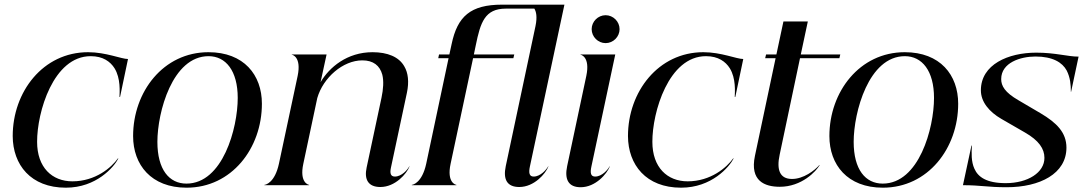

<svg xmlns="http://www.w3.org/2000/svg" viewBox="-20 -816 4781 846"><path d="M270 11C405 11 482 -80 501.5 -117.5L499.5 -118C471.5 -78.5 401 -17 299 -17C209.5 -17 143.5 -78 143.5 -191C143 -321.5 215 -568.5 379.5 -568.5C434 -568.5 466 -544.5 484.5 -515.5C512.5 -470.5 507 -410 506.5 -389H509L544 -556C514.5 -556 447 -586 368 -586C169.5 -586 36 -411.5 36 -216.5C36.5 -90 115.5 11 270 11Z M802 11C1001 11 1134 -163 1134 -359C1134 -486 1054.5 -586 898.5 -586C699.5 -586 566.5 -411.5 566.5 -216.5C566.5 -90 646 11 802 11ZM801.5 -7C725.5 -7 673.5 -68.5 673.5 -191C673.5 -321.5 739.5 -568.5 899 -568.5C975 -568.5 1027.5 -504 1027.5 -384.5C1027.5 -251 961.5 -7 801.5 -7Z M1291.5 -481.5 1209 -94.5C1191 -11 1150.5 -1.5 1145 -1.5V0H1342V-1.5C1339.5 -1.5 1298.5 -11 1316.5 -94.5L1378 -384C1404 -474 1491 -550 1576.5 -550C1625 -550 1653.5 -527 1664.5 -487C1671.5 -459 1669 -423.5 1661 -385.5L1595.5 -78C1584 -25 1602.5 8 1656 8C1721.5 8 1772 -50.5 1784.5 -82.5H1783C1776.5 -69 1750 -38 1720 -38C1700.5 -38 1697.5 -53.5 1702.5 -77L1773 -407.5C1783 -455 1778.5 -495 1761.5 -523.5C1738 -565.5 1687.5 -586 1621.5 -586C1509.5 -586 1431 -519.5 1392.5 -454L1419 -576H1265.5V-575C1268 -575 1309 -565.5 1291.5 -481.5Z M1965.5 -94.5 2064.5 -559.5H2242L2246 -576H2068L2076.5 -617C2097 -717 2116 -778 2209 -778H2334.5C2342.5 -765 2348 -742 2339.5 -701L2208.5 -84C2196 -25 2214.5 8 2268 8C2333.5 8 2384 -50.5 2396.5 -82.5H2395C2388 -69 2361.5 -38 2331.5 -38C2312.5 -38 2308.5 -53.5 2315 -83L2467 -795.5H2192C2053 -795.5 1995.5 -743.5 1970 -622L1960 -576H1914.5L1911 -559.5H1956.5L1858 -94.5C1840 -11 1799.5 -1.5 1794.5 -1.5V0H1991V-1.5C1988.5 -1.5 1947.5 -11 1965.5 -94.5Z M2563.5 -482 2479 -84C2466.5 -25 2485 9 2538.5 9C2604.5 9 2654.5 -50.5 2667 -82.5H2665.5C2659 -69 2632.5 -38 2602.5 -38C2583 -38 2579.5 -53.5 2586 -83L2691 -576H2537.5V-575C2540 -575 2581 -565.5 2563.5 -482ZM2648.5 -626C2682 -626 2710 -654 2710 -687.5C2710 -721 2682 -749 2648.5 -749C2615 -749 2587 -721 2587 -687.5C2587 -654 2615 -626 2648.5 -626Z M2981 11C3116 11 3193 -80 3212.5 -117.5L3210.5 -118C3182.5 -78.5 3112 -17 3010 -17C2920.5 -17 2854.5 -78 2854.5 -191C2854 -321.5 2926 -568.5 3090.5 -568.5C3145 -568.5 3177 -544.5 3195.5 -515.5C3223.5 -470.5 3218 -410 3217.5 -389H3220L3255 -556C3225.5 -556 3158 -586 3079 -586C2880.5 -586 2747 -411.5 2747 -216.5C2747.5 -90 2826.5 11 2981 11Z M3415.5 -135 3505 -559.5H3678.5L3682.5 -576H3508.5L3539.5 -721.5H3432L3401 -576H3355.5L3351.5 -559.5H3397.5L3306.5 -129.5C3283 -18 3350 7 3416 7C3513 7 3576.5 -61.5 3592 -89H3590.5C3570.5 -65.5 3519.5 -26.5 3468.5 -27.5C3417 -28 3400.5 -66.5 3415.5 -135Z M3870 11C4069 11 4202 -163 4202 -359C4202 -486 4122.5 -586 3966.5 -586C3767.5 -586 3634.5 -411.5 3634.5 -216.5C3634.5 -90 3714 11 3870 11ZM3869.5 -7C3793.5 -7 3741.5 -68.5 3741.5 -191C3741.5 -321.5 3807.5 -568.5 3967 -568.5C4043 -568.5 4095.5 -504 4095.5 -384.5C4095.5 -251 4029.5 -7 3869.5 -7Z M4415.5 9C4562 9 4679 -50.5 4679 -165.5C4679 -232 4636 -275 4565 -317L4468 -374C4407 -409 4391.5 -438 4391.5 -467.5C4391.5 -540 4476.5 -567 4542.5 -567C4619 -567 4661 -540.5 4680 -505.5C4696 -474 4698.5 -442.5 4698.5 -411.5H4699.5L4732.5 -566.5C4684 -566.5 4631 -584 4546 -584C4422.5 -584 4302 -532 4302 -418C4302 -367.5 4338 -323.5 4392.5 -292L4496.5 -232C4557.5 -197 4582 -160.5 4582 -120.5C4582.5 -56 4509 -9 4411.5 -9C4327 -9 4289.5 -36 4273.5 -72.5C4259 -104 4260.5 -142.5 4262.5 -174.5H4260.5L4223 0C4302 0 4330.5 9 4415.5 9Z"/></svg>

Font: Beautique Display Thin
Style: Bold
Weight: 500
Italic angle: -12°
Designer: Nhat-Quang Ngo
Version: Version 1.100;Glyphs 3.2.3 (3260)